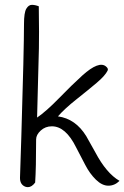

<svg xmlns="http://www.w3.org/2000/svg" viewBox="-20 -768 513 792"><path d="M140 -742Q141 -672 141 -637.5Q141 -603 140.5 -569Q140 -535 137 -437.5Q134 -340 133 -283Q171 -309 224 -363.5Q277 -418 320 -457Q388 -518 417 -494Q428 -485 424 -477Q414 -456 378.5 -426Q343 -396 295 -358Q247 -320 219 -288Q292 -278 336 -206Q355 -173 373 -140Q419 -53 473 -22Q453 -2 427 -2Q401 -2 375.5 -27Q350 -52 331.5 -88Q313 -124 294 -160Q251 -247 194 -247Q167 -247 148 -229.5Q129 -212 129 -193Q129 -73 125 -15Q111 4 95 4Q90 4 84 2Q62 -7 62.5 -35Q63 -63 68 -205Q79 -568 79 -669Q79 -716 88.5 -732Q98 -748 111.5 -748Q125 -748 140 -742Z"/></svg>

Font: Handlee
Style: Regular
Weight: 400
Designer: Joe Prince
Foundry: Joe Prince
Version: Version 1.001